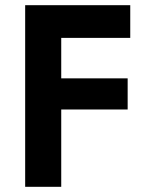

<svg xmlns="http://www.w3.org/2000/svg" viewBox="-20 -720 577 740"><path d="M77 0V-700H482V-574H216V-418H472V-298H216V0Z"/></svg>

Font: Venryn Sans SemiBold
Style: Regular
Weight: 600
Designer: Owen Earl, indestructible type* (font) & Cristiano Sobral (main changes)
Version: Version 3.60;October 28, 2020;FontCreator 13.0.0.2681 64-bit